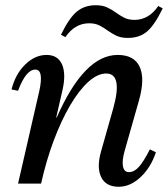

<svg xmlns="http://www.w3.org/2000/svg" viewBox="-20 -702 642 734"><path d="M434 12Q385 12 367 -24.5Q349 -61 366 -122L413 -288Q450 -421 386 -421Q353 -421 317.5 -389Q282 -357 248 -299Q214 -241 185.5 -165Q157 -89 137 0H91L160 -253H197Q302 -492 430 -492Q493 -492 514 -446.5Q535 -401 511 -317L457 -127Q446 -89 450 -66.5Q454 -44 473 -44Q493 -44 511 -64Q529 -84 553 -131L576 -120Q557 -62 517.5 -25Q478 12 434 12ZM49 0 130 -353Q139 -393 135.5 -414.5Q132 -436 115 -436Q79 -436 49 -355L24 -360Q39 -419 76.5 -455.5Q114 -492 158 -492Q201 -492 217 -456Q233 -420 219 -358L137 0ZM469 -557Q443 -557 425 -565.5Q407 -574 392 -585Q377 -596 360.5 -604.5Q344 -613 321 -613Q266 -613 230 -560L213 -569Q244 -633 273.5 -657.5Q303 -682 346 -682Q372 -682 390 -673.5Q408 -665 423 -654Q438 -643 454.5 -634.5Q471 -626 494 -626Q549 -626 585 -679L602 -670Q571 -606 542 -581.5Q513 -557 469 -557Z"/></svg>

Font: Platypi Light
Style: Italic
Weight: 300
Italic angle: -13°
Designer: David Sargent
Foundry: Bolt Cutter Type
Version: Version 1.200